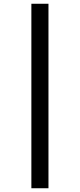

<svg xmlns="http://www.w3.org/2000/svg" viewBox="-20 -892 424 1022"><path d="M238 -872H147V110H238Z"/></svg>

Font: Glow Sans SC Condensed Medium
Style: Regular
Weight: 600
Width: 3
Designer: Ryoko NISHIZUKA (kana, bopomofo & ideographs); Paul D. Hunt (Latin, Greek & Cyrillic); Sandoll Communications, Soo-young
Version: Version 0.93